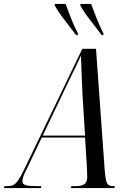

<svg xmlns="http://www.w3.org/2000/svg" viewBox="-77 -964 669 984"><path d="M-57 0 -54 -10H-40Q-22 -10 -9.5 -15.5Q3 -21 16.5 -40.5Q30 -60 49 -100L345 -714H415L459 -100Q463 -45 470.5 -27.5Q478 -10 501 -10H512L509 0H286L289 -10H312Q340 -10 355 -20Q370 -30 370 -59Q370 -67 369.5 -76.5Q369 -86 369 -96L359 -259H137L62 -102Q52 -83 45 -66Q38 -49 38 -36Q38 -20 55 -15Q72 -10 111 -10H135L132 0ZM244 -483 142 -269H359L346 -475Q345 -505 343 -543Q341 -581 340 -618Q339 -655 338 -679Q327 -655 314.5 -629Q302 -603 285 -568.5Q268 -534 244 -483ZM313 -784Q285 -822 254 -861.5Q223 -901 204 -935V-944H259Q270 -913 286.5 -871.5Q303 -830 322 -793V-784ZM444 -784Q416 -822 385 -861.5Q354 -901 335 -935V-944H390Q401 -913 417.5 -871.5Q434 -830 453 -793V-784Z"/></svg>

Font: Noto Serif Display ExtraCondensed
Style: Italic
Weight: 400
Width: 2
Italic angle: -12°
Designer: Monotype Design Team
Foundry: Monotype Imaging Inc.
Version: Version 2.009